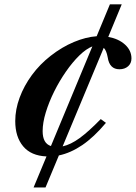

<svg xmlns="http://www.w3.org/2000/svg" viewBox="-20 -698 615 869"><path d="M132 150.5 190.5 10Q120.5 7 84.8 -35.8Q49 -78.5 49 -150Q49 -202.5 68.8 -256Q88.5 -309.5 124.5 -358.5Q160.5 -407.5 209.5 -445.5Q260 -485 314.2 -507.8Q368.5 -530.5 417.5 -534L477.5 -678.5H531L470 -531Q517 -522.5 546 -496Q575 -469.5 575 -433.5Q575 -411.5 559.8 -398Q544.5 -384.5 520.5 -384.5Q475.5 -384.5 467.5 -438.5Q461.5 -470.5 449.5 -481.5L263.5 -35.5Q300 -43.5 340.8 -73.2Q381.5 -103 436 -159L459.5 -142Q405 -77 352.2 -41.2Q299.5 -5.5 246.5 5.5L186 150.5ZM210.5 -37 398 -488Q370 -477 339 -446.8Q308 -416.5 278.5 -374Q249 -331.5 225.2 -283.8Q201.5 -236 187.2 -189.2Q173 -142.5 173 -104.5Q173 -49 210.5 -37Z"/></svg>

Font: Libre Caslon Text SemiBold Italic
Style: Regular
Weight: 600
Italic angle: -22.583°
Designer: Pablo Impallari, Rodrigo Fuenzalida, Katja Schimmel
Foundry: Pablo Impallari, Rodrigo Fuenzalida
Version: Version 2.000